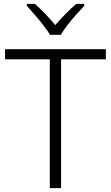

<svg xmlns="http://www.w3.org/2000/svg" viewBox="-20 -967 571 987"><path d="M294 0H236V-662H6V-714H524V-662H294ZM237 -788Q224 -810 203 -837Q182 -864 159 -890.5Q136 -917 118 -937V-947H159Q186 -924 213.5 -895Q241 -866 264 -838Q288 -866 316.5 -895Q345 -924 372 -947H413V-937Q394 -917 370.5 -890.5Q347 -864 326 -837Q305 -810 293 -788Z"/></svg>

Font: Noto Sans Lao Light
Style: Regular
Weight: 300
Designer: Monotype Design Team
Foundry: Monotype Imaging Inc.
Version: Version 2.003; ttfautohint (v1.8.4.7-5d5b)